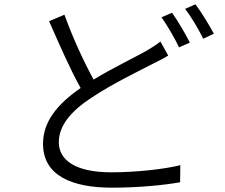

<svg xmlns="http://www.w3.org/2000/svg" viewBox="-20 -830 1040 888"><path d="M278 -762 207 -732C255 -623 307 -504 353 -423C243 -347 179 -266 179 -165C179 -18 312 38 498 38C622 38 740 26 813 13L814 -66C738 -47 605 -33 495 -33C333 -33 252 -87 252 -172C252 -249 308 -316 403 -378C502 -444 616 -498 685 -534C713 -548 737 -560 758 -573L722 -638C702 -622 681 -609 654 -593C598 -562 504 -517 413 -462C370 -540 318 -651 278 -762ZM776 -771 727 -750C754 -712 789 -652 808 -611L858 -633C837 -675 801 -735 776 -771ZM884 -810 836 -789C865 -752 898 -695 920 -651L969 -674C950 -711 911 -774 884 -810Z"/></svg>

Font: Source Han Sans JP Normal
Style: Regular
Weight: 350
Designer: Ryoko NISHIZUKA 西塚涼子 (kana, bopomofo & ideographs); Paul D. Hunt (Latin, Greek & Cyrillic); Sandoll Communications 산돌커뮤니
Foundry: Adobe
Version: Version 2.002;hotconv 1.0.116;makeotfexe 2.5.65601